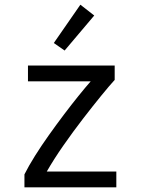

<svg xmlns="http://www.w3.org/2000/svg" viewBox="-20 -797 600 817"><path d="M84 0V-55Q102 -91 129 -134Q156 -177 188 -222Q220 -267 252.5 -310Q285 -353 314.5 -389.5Q344 -426 366 -451H99V-518H468V-457Q446 -433 410.5 -389.5Q375 -346 333 -291.5Q291 -237 250.5 -179Q210 -121 179 -67H475V0ZM255 -582 209 -614 322 -777 381 -731Z"/></svg>

Font: Ubuntu Sans Mono
Style: Regular
Weight: 400
Monospace: yes
Designer: Dalton Maag Ltd
Foundry: Dalton Maag Ltd
Version: Version 1.006